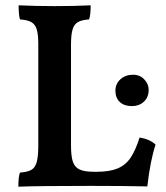

<svg xmlns="http://www.w3.org/2000/svg" viewBox="-20 -699 623 722"><path d="M505 -182Q545 -175 565 -155Q545 -95 534 2Q446 0 322 0Q123 0 49 3Q49 -34 55 -50Q83 -52 97.5 -60Q112 -68 118 -89.5Q124 -111 124 -152V-533Q124 -570 118 -589Q112 -608 97.5 -616Q83 -624 55 -626Q50 -644 50 -679Q117 -676 185 -676Q261 -676 321 -679Q321 -643 315 -626Q287 -624 273 -616Q259 -608 253 -588.5Q247 -569 247 -531V-153Q247 -112 254 -91Q261 -70 279.5 -61.5Q298 -53 334 -53H343Q392 -53 422 -65.5Q452 -78 470.5 -105Q489 -132 505 -182ZM414 -358Q414 -384 433 -401Q452 -418 480 -418Q506 -418 522.5 -400.5Q539 -383 539 -362Q539 -333 521 -316.5Q503 -300 476 -300Q447 -300 430.5 -315.5Q414 -331 414 -358Z"/></svg>

Font: Vollkorn SC SemiBold
Style: Regular
Weight: 600
Designer: Friedrich Althausen
Foundry: Friedrich Althausen
Version: Version 4.015